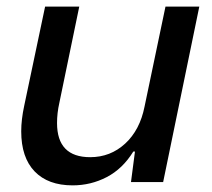

<svg xmlns="http://www.w3.org/2000/svg" viewBox="-20 -549 639 579"><path d="M44 -153Q44 -188 53 -230L116 -529H219L159 -239Q152 -208 152 -178Q152 -75 252 -75Q313 -75 357.5 -116Q402 -157 416 -228L479 -529H581L472 0H375L387 -92H382Q350 -40 302 -15Q254 10 199 10Q125 10 84.5 -32Q44 -74 44 -153Z"/></svg>

Font: Mona Sans Medium
Style: Italic
Weight: 500
Italic angle: -11.7°
Designer: Deni Anggara
Foundry: GitHub
Version: Version 2.000